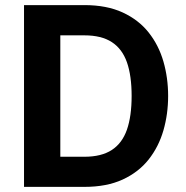

<svg xmlns="http://www.w3.org/2000/svg" viewBox="-20 -729 724 749"><path d="M635.9 -354.6Q635.9 -425.1 617.5 -489.1Q599 -553.1 559.7 -602.5Q520.3 -652 458.3 -680.5Q396.2 -709.1 309.2 -709.1H73.7V0H309.2Q396.2 0 458.3 -28.5Q520.3 -57 559.7 -106.6Q599 -156.3 617.5 -220.3Q635.9 -284.2 635.9 -354.6ZM493.5 -354.6Q493.5 -275.7 475.1 -222.9Q456.6 -170.2 416.1 -143.9Q375.6 -117.5 309.2 -117.5H215.3V-591.1H309.2Q375.6 -591.1 416.1 -564.8Q456.6 -538.6 475.1 -486.2Q493.5 -433.8 493.5 -354.6Z"/></svg>

Font: Estedad-FD VF
Style: Regular
Weight: 100
Designer: Amin Abedi
Version: Version 7.3